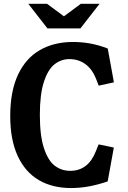

<svg xmlns="http://www.w3.org/2000/svg" viewBox="-20 -959 660 991"><path d="M32.8 -360.2Q32.8 -488.2 73.2 -573.9Q113.8 -659.5 186.6 -701Q259.4 -742.4 357.3 -742.4Q401.8 -742.4 446 -734.4Q490.2 -726.4 536.2 -708.5L567.9 -533.9L489.4 -517L475.5 -552.6Q455.4 -603.3 419.6 -628.8Q383.8 -654.2 337.6 -653.9Q295.6 -653.7 261.8 -627.4Q227.9 -601.2 206.8 -537.1Q185.7 -473.1 185.7 -365.7Q185.7 -257.9 207 -193.8Q228.2 -129.7 263 -103.4Q297.8 -77.2 341.8 -77.3Q387.8 -77 421.2 -102.1Q454.6 -127.2 474.7 -178.2L489 -213.8L567.5 -197.3L535.8 -22.8Q488.2 -6.2 440.9 2.7Q393.6 11.6 346.5 11.6Q250.8 11.6 180.5 -29.4Q110.2 -70.4 71.5 -153.6Q32.8 -236.8 32.8 -360.2ZM224.8 -812.5H395.2L493.9 -939.4H397.2L310 -874.8L222.8 -939.4H126.1Z"/></svg>

Font: Monaspace Xenon Var ExtraLight
Style: Regular
Weight: 200
Designer: Riley Cran and the Lettermatic Team
Version: Version 1.200 (Monaspace Xenon Var)